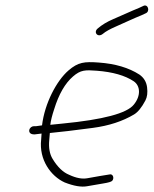

<svg xmlns="http://www.w3.org/2000/svg" viewBox="-20 -711 563 703"><path d="M356.9 -587.3C366.7 -595.6 382.5 -604.4 404.1 -613.8C438.6 -628.9 467.9 -643 497.7 -655L512.9 -662C531 -668.8 521.9 -698.7 504.1 -689L489 -682C458.7 -669.8 430 -656 394.4 -640.9C372.2 -631.5 353.5 -620.2 338.1 -607C320.6 -593.1 337.9 -571.5 356.9 -587.3ZM164.2 -254C166 -269.3 170.7 -288.3 178.3 -311C195.2 -365.9 218.2 -405.9 247.3 -431C275.2 -455.2 292.1 -455.3 334.6 -452C393 -447.5 437.9 -434.6 469.5 -413.5C493.9 -397.2 496.7 -360.5 470 -328C444.9 -296.1 357.8 -272.9 208.4 -258.5C191.2 -256.8 176.4 -255.3 164.2 -254ZM99.7 -219H107.7L132.2 -222L130.7 -200C122.2 -126.3 166.2 -65.9 216.8 -43C250.5 -29.8 277.8 -25.2 298.9 -29.1C320 -33 339.7 -36.4 358.1 -39.3C376.5 -42.2 387.4 -45.4 390.8 -49C399.1 -57.7 394.5 -76.8 379.4 -72L345.5 -66.5C334.6 -64.8 319.6 -62.2 300.4 -58.5C281.3 -54.8 258.9 -58.9 233.2 -71C211.1 -79.8 190.9 -99.1 172.8 -128.9C161.8 -146.8 157.7 -169.7 160.3 -197.5C161.3 -207.8 162 -216.7 162.5 -224C221 -230.4 231.8 -230.9 320.4 -242.8C378.9 -250.6 429 -267 470.6 -291.8C484.9 -300.3 498.8 -317.4 512.3 -343C519 -355.7 521.1 -371.8 518.5 -391.5C516 -411.2 506.6 -426.7 490.4 -438C451.4 -463.1 401.8 -477.7 341.8 -482C289 -485.8 266.5 -483.8 230.7 -453C187.3 -415.5 143.7 -333.2 133.9 -252C121.6 -250 114.4 -249 112.4 -249H104.4C96.2 -249 88.5 -242.9 87.1 -234.5C85.8 -226.2 91.5 -219 104.4 -219Z"/></svg>

Font: MewTooHand
Style: Ita
Weight: 400
Designer: Mew Too, Robert Jablonski
Version: Version 0.77